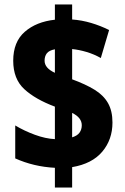

<svg xmlns="http://www.w3.org/2000/svg" viewBox="-20 -779 560 857"><path d="M225 -30Q130 -35 48 -72V-219Q88 -195 135.5 -177.5Q183 -160 225 -158V-303Q137 -336 88 -381.5Q39 -427 39 -508Q39 -592 90.5 -637Q142 -682 225 -691V-759H302V-692Q345 -689 387 -676.5Q429 -664 467 -645L430 -520Q400 -537 366.5 -547Q333 -557 302 -560V-425Q362 -403 402 -378.5Q442 -354 462 -319Q482 -284 482 -232Q482 -156 436.5 -102Q391 -48 302 -33V58H225ZM225 -559Q199 -554 189 -541Q179 -528 179 -508Q179 -475 225 -454ZM302 -166Q325 -173 335 -187Q345 -201 345 -220Q345 -254 302 -275Z"/></svg>

Font: Noto Sans Tamil Condensed Black
Style: Regular
Weight: 900
Width: 3
Designer: Jelle Bosma - Monotype Design Team
Foundry: Monotype Imaging Inc.
Version: Version 2.004; ttfautohint (v1.8.4.7-5d5b)